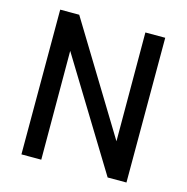

<svg xmlns="http://www.w3.org/2000/svg" viewBox="-104 -799 873 897"><g transform="rotate(15 332.5 -350.0)"><path d="M490 -700 491 -174 170 -700H78V0H174L173 -526L495 0H586V-700Z"/></g></svg>

Font: Arthouse Owned Medium
Style: Regular
Weight: 500
Designer: Jeremy Tribby
Foundry: Tribby Type
Version: Version 1.000;PS 001.000;hotconv 1.0.88;makeotf.lib2.5.64775